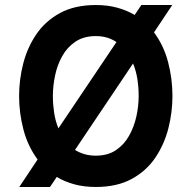

<svg xmlns="http://www.w3.org/2000/svg" viewBox="-20 -732 762 764"><path d="M56.8 12 129.6 -97.4Q90.4 -150.5 73.2 -216.6Q56 -282.6 56 -350Q56 -415 72.4 -479Q88.8 -543 124.7 -595.8Q160.5 -648.5 219 -680.2Q277.5 -712 361.4 -712Q407.6 -712 445.8 -701.6Q484 -691.2 516 -672.6L542.4 -712H665.4L592.8 -603.2Q631.9 -550.4 649 -484.3Q666.2 -418.2 666.2 -350Q666.2 -285 649.9 -221Q633.5 -157 597.8 -104.2Q562.1 -51.5 503.8 -19.8Q445.4 12 361.4 12Q313.8 12 275.3 1.3Q236.8 -9.3 205.8 -27.8L179 12ZM361.4 -112.6Q408.7 -112.6 441.3 -134.5Q473.9 -156.4 493.8 -192Q513.7 -227.6 522.8 -269.2Q531.8 -310.8 531.8 -350Q531.8 -383.3 526.8 -416.4Q521.8 -449.5 509.4 -479.4L278.4 -135.4Q294.6 -125.2 315.4 -118.9Q336.2 -112.6 361.4 -112.6ZM212.4 -221.2 443.4 -564.6Q427 -575.8 406.6 -582.1Q386.3 -588.4 361.4 -588.4Q313.2 -588.4 280.4 -566.3Q247.5 -544.3 227.6 -508.7Q207.7 -473.1 199.1 -431.2Q190.4 -389.4 190.4 -350Q190.4 -317.3 195.3 -284.1Q200.2 -251 212.4 -221.2Z"/></svg>

Font: Overpass
Style: Regular
Weight: 400
Designer: Delve Withrington, Dave Bailey, Thomas Jockin
Foundry: Delve Fonts LLC
Version: Version 4.000